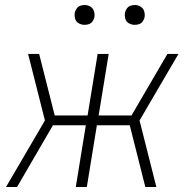

<svg xmlns="http://www.w3.org/2000/svg" viewBox="-20 -745 760 765"><path d="M4 0H48L191 -246H322L282 0H326L366 -246H497L559 0H603L536 -265L691 -530H647L504 -285H373L413 -530H369L329 -285H198L136 -530H92L159 -265ZM517 -646Q526 -646 534.5 -649Q543 -652 548.5 -659.5Q554 -667 556 -676Q558 -688 554.5 -700Q551 -712 540.5 -718.5Q530 -725 517 -725Q508 -725 499.5 -722Q491 -719 485.5 -711Q480 -703 478 -695Q476 -682 479.5 -670Q483 -658 494 -652Q505 -646 517 -646ZM317 -646Q326 -646 334.5 -649Q343 -652 348.5 -659.5Q354 -667 356 -676Q358 -688 354.5 -700Q351 -712 340.5 -718.5Q330 -725 317 -725Q308 -725 299.5 -722Q291 -719 285.5 -711Q280 -703 278 -695Q276 -682 279.5 -670Q283 -658 294 -652Q305 -646 317 -646Z"/></svg>

Font: Iosevka Sparkle Extralight
Style: Italic
Weight: 200
Italic angle: -9°
Designer: Belleve Invis
Foundry: Belleve Invis
Version: Version 4.5.0; ttfautohint (v1.8.3)